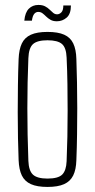

<svg xmlns="http://www.w3.org/2000/svg" viewBox="-20 -732 375 758"><path d="M167.5 6Q126.5 6 102 -5Q77.5 -16 66.2 -39.2Q55 -62.5 53.5 -100Q52 -138 51 -186.5Q50 -235 50 -288.8Q50 -342.5 50.8 -396.2Q51.5 -450 53.5 -499Q55 -537 66.2 -560.5Q77.5 -584 102 -595Q126.5 -606 167.5 -606Q209 -606 233.5 -595Q258 -584 269.2 -560.5Q280.5 -537 281.5 -499Q283 -456 284 -406.5Q285 -357 285 -305.2Q285 -253.5 284.2 -201.5Q283.5 -149.5 281.5 -100Q280.5 -62.5 269 -39.2Q257.5 -16 233 -5Q208.5 6 167.5 6ZM167.5 -27Q210 -27 225.8 -43Q241.5 -59 243 -95.5Q245 -142.5 246 -192.5Q247 -242.5 247 -294.8Q247 -347 246.2 -399.8Q245.5 -452.5 243 -504.5Q241.5 -543.5 224.8 -558.2Q208 -573 167.5 -573Q127 -573 110.2 -557.8Q93.5 -542.5 92 -502Q90 -455.5 89 -405.8Q88 -356 88 -304.5Q88 -253 89 -200.8Q90 -148.5 92 -97Q93.5 -58 110.2 -42.5Q127 -27 167.5 -27ZM230 -710.5H260Q260 -677 243.2 -662.5Q226.5 -648 204.5 -648Q189.5 -648 179.5 -653.8Q169.5 -659.5 162.2 -666.8Q155 -674 147.8 -679.5Q140.5 -685 131 -685Q121.5 -685 115 -677Q108.5 -669 106 -650.5H76Q79 -683 94 -697.8Q109 -712.5 131.5 -712.5Q147.5 -712.5 158 -707Q168.5 -701.5 176 -694Q183.5 -686.5 190.2 -681Q197 -675.5 205.5 -675.5Q214.5 -675.5 222.2 -683.2Q230 -691 230 -710.5Z"/></svg>

Font: Big Shoulders Thin
Style: Regular
Weight: 100
Version: Version 2.002